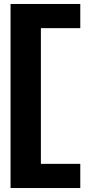

<svg xmlns="http://www.w3.org/2000/svg" viewBox="-20 -745 464 965"><path d="M33 200V-725H383.5V-603.5H185.5V78.5H383.5V200Z"/></svg>

Font: Anybody ExtraExpanded Regular
Style: Bold
Weight: 700
Width: 8
Designer: Tyler Finck
Foundry: Etcetera Type Company
Version: Version 1.010; ttfautohint (v1.8.3) -l 8 -r 50 -G 200 -x 14 